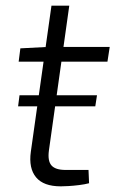

<svg xmlns="http://www.w3.org/2000/svg" viewBox="-20 -651 408 679"><path d="M323 -314 317 -275H44L49 -314ZM225 -631 153 -119Q148 -82 162 -66Q176 -50 212 -50H293L295 -3Q280 1 260 3.5Q240 6 222.5 7Q205 8 195 8Q134 8 107.5 -24Q81 -56 89 -114L162 -631ZM368 -485 360 -433H46L52 -480L147 -485Z"/></svg>

Font: Exo 2 Light
Style: Italic
Weight: 300
Italic angle: -8°
Designer: Natanael Gama
Foundry: Natanael Gama
Version: Version 2.010